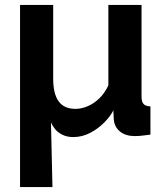

<svg xmlns="http://www.w3.org/2000/svg" viewBox="-20 -544 668 776"><path d="M61 212V-524H195V-225Q195 -165 217 -134.5Q239 -104 285 -104Q309 -104 334 -114.5Q359 -125 381 -146Q403 -167 418 -199V-524H552V-154Q552 -133 560 -124Q568 -115 588 -114V0Q567 3 552 4.5Q537 6 525 6Q488 6 465.5 -12Q443 -30 440 -60L438 -98Q427 -75 402 -49.5Q377 -24 344.5 -7Q312 10 276 10Q251 10 232 0.5Q213 -9 202 -23Q191 -37 186 -49L192 212Z"/></svg>

Font: YasnoRaleway
Style: Bold
Weight: 700
Designer: Matt McInerney, Pablo Impallari, Rodrigo Fuenzalida
Foundry: Matt McInerney, Pablo Impallari, Rodrigo Fuenzalida
Version: Version 4.026